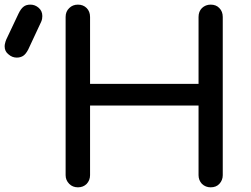

<svg xmlns="http://www.w3.org/2000/svg" viewBox="-181 -801 1072 821"><path d="M152.3 0Q129.9 0 115.2 -14.6Q99.6 -30.3 99.6 -51.8Q99.6 -277.3 99.6 -728.5Q99.6 -752 115.2 -766.6Q129.9 -781.2 152.3 -781.2Q174.8 -781.2 189.5 -766.6Q204.1 -752 204.1 -728.5Q204.1 -633.8 204.1 -442.4Q320.3 -442.4 668 -442.4Q668 -513.7 668 -728.5Q668 -752 682.6 -766.6Q698.2 -781.2 719.7 -781.2Q743.2 -781.2 756.8 -766.6Q771.5 -752 771.5 -728.5Q771.5 -502.9 771.5 -51.8Q771.5 -30.3 756.8 -14.6Q743.2 0 719.7 0Q698.2 0 682.6 -14.6Q668 -30.3 668 -51.8Q668 -151.4 668 -349.6Q551.8 -349.6 204.1 -349.6Q204.1 -275.4 204.1 -51.8Q204.1 -30.3 189.5 -14.6Q174.8 0 152.3 0ZM-109.4 -554.7Q-128.9 -554.7 -144.5 -568.4Q-161.1 -581.1 -161.1 -602.5Q-161.1 -610.4 -159.2 -616.2Q-158.2 -622.1 -154.3 -631.8Q-136.7 -668.9 -101.6 -743.2Q-91.8 -763.7 -80.1 -772.5Q-69.3 -781.2 -50.8 -781.2Q-31.2 -781.2 -15.6 -767.6Q0 -753.9 0 -732.4Q0 -726.6 -1 -720.7Q-2 -714.8 -4.9 -708Q-23.4 -668 -60.5 -588.9Q-71.3 -568.4 -83 -561.5Q-94.7 -554.7 -109.4 -554.7Z"/></svg>

Font: Abed
Style: Bold
Weight: 700
Designer: Johan Aakerlund
Version: Version 3.105